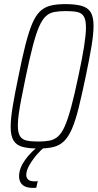

<svg xmlns="http://www.w3.org/2000/svg" viewBox="-20 -716 476 936"><path d="M169 8Q120 8 90 0Q60 -8 46 -31Q32 -54 32 -97Q32 -137 42 -197.5Q52 -258 70 -344Q88 -435 104 -497.5Q120 -560 136.5 -599.5Q153 -639 174.5 -660Q196 -681 226 -688.5Q256 -696 298 -696Q347 -696 377.5 -687.5Q408 -679 422 -656.5Q436 -634 436 -590Q436 -550 426 -490Q416 -430 398 -344Q379 -253 363.5 -190.5Q348 -128 331 -88.5Q314 -49 292.5 -28Q271 -7 241 0.5Q211 8 169 8ZM166 -26Q198 -26 221.5 -30.5Q245 -35 263 -51Q281 -67 296 -101Q311 -135 327 -194Q343 -253 362 -344Q381 -432 390 -490Q399 -548 399 -582Q399 -619 388.5 -636Q378 -653 356.5 -657.5Q335 -662 301 -662Q268 -662 244.5 -657.5Q221 -653 203.5 -637Q186 -621 171 -587Q156 -553 140.5 -494Q125 -435 106 -344Q94 -285 85 -239.5Q76 -194 71.5 -161Q67 -128 67 -105Q67 -68 78 -51.5Q89 -35 111 -30.5Q133 -26 166 -26ZM141 200Q116 200 101 192.5Q86 185 79.5 172Q73 159 73 143Q73 105 102 64Q131 23 177 -10L199 0Q180 14 159 38.5Q138 63 123 89.5Q108 116 108 137Q108 150 117 159Q126 168 147 168Q150 168 153.5 168Q157 168 164 167L157 199Q152 200 147.5 200Q143 200 141 200Z"/></svg>

Font: Saira Condensed Thin
Style: Italic
Weight: 250
Width: 3
Italic angle: -12°
Designer: Hector Gatti with collaboration of the Omnibus-Type team
Foundry: Omnibus-Type
Version: Version 1.101